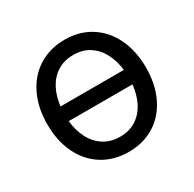

<svg xmlns="http://www.w3.org/2000/svg" viewBox="-126 -669 820 813"><g transform="rotate(-30 283.5 -263.0)"><path d="M42 -262.7Q42 -344.2 72.3 -406.5Q102.5 -468.8 157.5 -502.9Q212.4 -537.1 284.2 -537.1Q355.5 -537.1 409.9 -502.9Q464.4 -468.8 494.4 -406.5Q524.4 -344.2 524.4 -262.7Q524.4 -181.2 494.4 -119.1Q464.4 -57.1 409.9 -23.2Q355.5 10.7 284.2 10.7Q212.4 10.7 157.5 -23.2Q102.5 -57.1 72.3 -119.1Q42 -181.2 42 -262.7ZM439 -229.5H127.4Q132.3 -182.1 151.4 -144.8Q170.4 -107.4 204.1 -85.4Q237.8 -63.5 284.2 -63.5Q330.1 -63.5 363.3 -85.4Q396.5 -107.4 415.3 -144.8Q434.1 -182.1 439 -229.5ZM438 -300.8Q432.6 -347.2 413.6 -383.8Q394.5 -420.4 361.8 -441.7Q329.1 -462.9 284.2 -462.9Q238.3 -462.9 205.1 -441.7Q171.9 -420.4 152.8 -383.8Q133.8 -347.2 128.4 -300.8Z"/></g></svg>

Font: Pretendard JP
Style: Regular
Weight: 400
Designer: Base glyphs from Inter by Rasmus Andersson; Hangeul glyphs from Noto Sans CJK(Source Han Sans) by Jang Soo-young and Kan
Foundry: Kil Hyung-jin
Version: Version 1.309